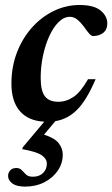

<svg xmlns="http://www.w3.org/2000/svg" viewBox="-20 -462 438 748"><path d="M77.5 265Q44.5 265 28 252.5Q11.5 240 11.5 223.5Q11.5 211 19.8 201.8Q28 192.5 43.5 192.5Q57 192.5 64.8 201Q72.5 209.5 81.5 218Q90.5 226.5 108 226.5Q133 226.5 147.8 212Q162.5 197.5 162.5 175.5Q162.5 156.5 142.5 142.8Q122.5 129 66.5 119L69 111.5L152.5 12Q90.5 9 57.5 -29Q24.5 -67 24.5 -136Q24.5 -201.5 46 -257.5Q67.5 -313.5 104.8 -355Q142 -396.5 189.8 -419.5Q237.5 -442.5 290 -442.5Q346 -442.5 372 -421Q398 -399.5 398 -370.5Q398 -347 382.8 -334.5Q367.5 -322 342.5 -321.5Q336 -321.5 327.8 -330.8Q319.5 -340 307 -358Q294 -375.5 280.8 -386Q267.5 -396.5 252.5 -396.5Q229 -396.5 208.5 -376.2Q188 -356 172.2 -321.8Q156.5 -287.5 147.5 -245Q138.5 -202.5 138.5 -158.5Q138.5 -108 155 -86.8Q171.5 -65.5 206.5 -65.5Q238.5 -65.5 266.5 -84.5Q294.5 -103.5 323 -153.5H352.5Q317 -70.5 280 -34Q243 2.5 195.5 10L151.5 62.5Q193 75.5 208.8 96Q224.5 116.5 224.5 140.5Q224.5 174 205.5 202.2Q186.5 230.5 153.2 247.8Q120 265 77.5 265Z"/></svg>

Font: Newsreader Text SemiBold
Style: Italic
Weight: 600
Italic angle: -17°
Designer: Hugues Gentile
Foundry: Production Type
Version: Version 1.001